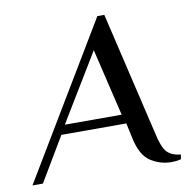

<svg xmlns="http://www.w3.org/2000/svg" viewBox="-99 -735 809 815"><g transform="rotate(-10 305.5 -327.5)"><path d="M429 -125 415 -190H135L22 0H-23L373 -660H403L529 -125Q541 -68 560 -46Q579 -24 620 -20L617 0Q597 5 576 5Q528 5 486.5 -21.5Q445 -48 429 -125ZM157 -230H402L333 -520Z"/></g></svg>

Font: Philosopher
Style: Italic
Weight: 400
Italic angle: -10°
Designer: Jovanny Lemonad
Foundry: Jovanny Lemonad
Version: Version 2.000